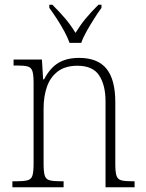

<svg xmlns="http://www.w3.org/2000/svg" viewBox="-20 -786 611 806"><path d="M32 0V-25H48Q79 -25 95 -29Q111 -33 116 -48.5Q121 -64 121 -99V-438Q121 -472 116 -487.5Q111 -503 96 -507Q81 -511 53 -511H37V-536H156L161 -453H165Q191 -502 226 -522.5Q261 -543 312 -543Q390 -543 427 -497.5Q464 -452 464 -357V-99Q464 -64 469 -48.5Q474 -33 489.5 -29Q505 -25 536 -25H545V0H423V-361Q423 -428 396.5 -469Q370 -510 305 -510Q254 -510 222.5 -486Q191 -462 177 -421.5Q163 -381 163 -331V-98Q163 -64 168 -48.5Q173 -33 189 -29Q205 -25 236 -25H247V0ZM272 -606Q264 -629 249.5 -655.5Q235 -682 218 -708Q201 -734 187 -753V-766H200Q232 -734 254 -708Q276 -682 297 -648Q318 -682 339.5 -708Q361 -734 393 -766H406V-753Q392 -734 375.5 -708Q359 -682 344 -655.5Q329 -629 321 -606Z"/></svg>

Font: Noto Serif Tamil SemiCondensed ExtraLight
Style: Italic
Weight: 200
Width: 4
Italic angle: -12°
Designer: Indian Type Foundry, Tom Grace, and the Monotype Design Team
Foundry: Monotype Imaging Inc.
Version: Version 2.003; ttfautohint (v1.8.4.7-5d5b)